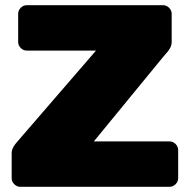

<svg xmlns="http://www.w3.org/2000/svg" viewBox="-20 -720 732 740"><path d="M25 -33.3V-129.2Q25 -135.8 26.7 -142.1Q28.3 -148.3 32.5 -155Q36.7 -161.7 39.2 -165Q41.7 -168.3 49.2 -176.7Q56.7 -185 58.3 -187.5L350 -525H83.3Q70 -525 60 -535Q50 -545 50 -558.3V-666.7Q50 -680 60 -690Q70 -700 83.3 -700H608.3Q621.7 -700 631.7 -690Q641.7 -680 641.7 -666.7V-558.3Q641.7 -551.7 640 -545.4Q638.3 -539.2 634.2 -532.5Q630 -525.8 627.5 -522.5Q625 -519.2 617.5 -510.8Q610 -502.5 608.3 -500L341.7 -175H633.3Q646.7 -175 656.7 -165Q666.7 -155 666.7 -141.7V-33.3Q666.7 -20 656.7 -10Q646.7 0 633.3 0H58.3Q45 0 35 -10Q25 -20 25 -33.3Z"/></svg>

Font: BoonTook Mon
Style: Regular
Weight: 400
Designer: Sungsit Sawaiwan
Foundry: FontUni
Version: Version 3.0